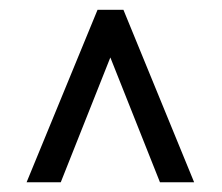

<svg xmlns="http://www.w3.org/2000/svg" viewBox="-20 -731 457 395"><path d="M309.1 -356 207 -612.8 105 -356H34.7L180.7 -710.9H233.9L379.4 -356Z"/></svg>

Font: Vazirmatn RD UI Light
Style: Regular
Weight: 300
Designer: Saber Rastikerdar
Foundry: Saber Rastikerdar
Version: Version 33.003